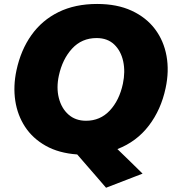

<svg xmlns="http://www.w3.org/2000/svg" viewBox="-20 -748 852 946"><path d="M502.5 177Q478 148.5 453.8 120.5Q429.5 92.5 409 69L360.5 13Q269.5 6.5 205.2 -29.8Q141 -66 103.5 -123.2Q66 -180.5 55.2 -252Q44.5 -323.5 61 -401Q82.5 -501.5 134.8 -575Q187 -648.5 268.5 -688.5Q350 -728.5 458.5 -728.5Q557 -728.5 628.8 -695.2Q700.5 -662 743.8 -604.5Q787 -547 800.5 -472.2Q814 -397.5 796 -314Q773.5 -207.5 713.2 -128.8Q653 -50 558.5 -13.5L561 -11Q591.5 18.5 620.8 47Q650 75.5 682.5 107.5ZM404 -153Q473.5 -153 520.8 -203.2Q568 -253.5 585.5 -335.5Q598 -394.5 587 -445.8Q576 -497 542.8 -528.8Q509.5 -560.5 456 -560.5Q383 -560.5 335.2 -508.5Q287.5 -456.5 270 -375.5Q257 -315.5 270 -264.8Q283 -214 317.5 -183.5Q352 -153 404 -153Z"/></svg>

Font: Commissioner ExtraBold
Style: Italic
Weight: 800
Italic angle: -12°
Designer: Kostas Bartsokas
Foundry: Kostas Bartsokas
Version: Version 1.000; ttfautohint (v1.8.3)